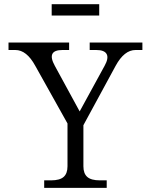

<svg xmlns="http://www.w3.org/2000/svg" viewBox="-20 -905 727 925"><path d="M149.9 -587.9Q108.4 -664.1 54.2 -664.1H21V-700.2H313V-664.1H280.8Q202.1 -664.1 244.1 -587.9L363.8 -368.2L483.9 -587.9Q504.4 -624.5 493.9 -644.3Q483.4 -664.1 443.8 -664.1H412.1V-700.2H666V-664.1H632.8Q578.6 -664.1 537.1 -587.9L381.8 -301.8V-104Q381.8 -68.8 400.6 -52.5Q419.4 -36.1 460.9 -36.1H494.1V0H192.9V-36.1H226.1Q267.6 -36.1 286.4 -52.5Q305.2 -68.8 305.2 -104V-310.1ZM229 -830.1V-884.8H458V-830.1Z"/></svg>

Font: LT Superior Serif
Style: Regular
Weight: 400
Designer: Daniel Lyons
Foundry: LyonsType
Version: Version 2.120;FEAKit 1.0